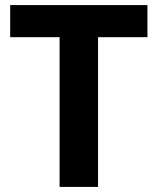

<svg xmlns="http://www.w3.org/2000/svg" viewBox="-20 -734 619 754"><path d="M365 0V-588H559V-714H20V-588H214V0Z"/></svg>

Font: Noto Sans Bassa Vah
Style: Bold
Weight: 700
Designer: Monotype Design Team
Foundry: Monotype Imaging Inc.
Version: Version 2.002